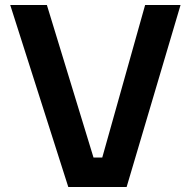

<svg xmlns="http://www.w3.org/2000/svg" viewBox="-20 -750 769 770"><path d="M487.8 0H253.9L21 -730H168L355 -118.2H390.1L562 -730H704.1Z"/></svg>

Font: Sora SemiBold
Style: Regular
Weight: 600
Designer: Jonathan Barnbrook, Julián Moncada
Foundry: Barnbrook Fonts
Version: Version 2.000